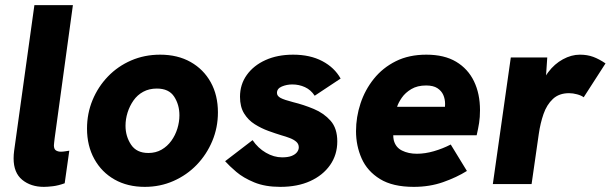

<svg xmlns="http://www.w3.org/2000/svg" viewBox="-20 -717 2379 748"><path d="M151 11Q100 11 66.5 -16.5Q33 -44 33 -100Q33 -107 33.5 -114.5Q34 -122 35 -129L114 -697H264L193 -179Q192 -169 191 -162Q190 -155 190 -151Q190 -136 198 -131Q206 -126 217 -126Q225 -126 234 -127.5Q243 -129 250 -130L232 -3Q207 6 186 8.5Q165 11 151 11Z M544 11Q477 11 426.5 -17.5Q376 -46 347.5 -97.5Q319 -149 319 -216Q319 -275 340.5 -327Q362 -379 400.5 -419Q439 -459 491 -481.5Q543 -504 604 -504Q672 -504 722.5 -475.5Q773 -447 801 -396.5Q829 -346 829 -279Q829 -220 807 -167.5Q785 -115 746.5 -75Q708 -35 656 -12Q604 11 544 11ZM558 -121Q587 -121 609.5 -134Q632 -147 647.5 -168.5Q663 -190 671 -216Q679 -242 679 -268Q679 -309 658.5 -340.5Q638 -372 591 -372Q561 -372 538 -359.5Q515 -347 500 -325.5Q485 -304 477 -278.5Q469 -253 469 -227Q469 -186 490.5 -153.5Q512 -121 558 -121Z M1072 11Q1013 11 970.5 -6.5Q928 -24 900.5 -47.5Q873 -71 857 -89L964 -171Q985 -140 1016 -122Q1047 -104 1079 -104Q1102 -104 1116 -109.5Q1130 -115 1137 -124Q1144 -133 1144 -143Q1144 -156 1134.5 -164.5Q1125 -173 1109.5 -179Q1094 -185 1076 -190Q1053 -197 1025.5 -207Q998 -217 972.5 -233Q947 -249 931 -275Q915 -301 915 -340Q915 -388 941.5 -425Q968 -462 1014.5 -483Q1061 -504 1122 -504Q1188 -504 1235.5 -479Q1283 -454 1307 -411L1206 -344Q1191 -367 1168 -377.5Q1145 -388 1119 -388Q1097 -388 1078 -380Q1059 -372 1059 -355Q1059 -343 1073 -335.5Q1087 -328 1122 -319Q1163 -309 1202.5 -292.5Q1242 -276 1268 -246.5Q1294 -217 1294 -166Q1294 -114 1266 -74Q1238 -34 1188.5 -11.5Q1139 11 1072 11Z M1592 11Q1510 11 1460.5 -19.5Q1411 -50 1389 -99.5Q1367 -149 1367 -206Q1367 -261 1384.5 -314Q1402 -367 1436.5 -410Q1471 -453 1522 -478.5Q1573 -504 1641 -504Q1711 -504 1757 -476.5Q1803 -449 1826.5 -400.5Q1850 -352 1850 -288Q1850 -260 1846.5 -238Q1843 -216 1837 -190H1512Q1512 -185 1512.5 -180.5Q1513 -176 1514 -171Q1521 -143 1546 -130.5Q1571 -118 1604 -118Q1636 -118 1670.5 -128Q1705 -138 1736 -154L1799 -51Q1759 -26 1706.5 -7.5Q1654 11 1592 11ZM1708 -273Q1711 -283 1712.5 -293Q1714 -303 1714 -312Q1714 -331 1707 -347Q1700 -363 1684 -373.5Q1668 -384 1640 -384Q1606 -384 1582.5 -370Q1559 -356 1545.5 -336.5Q1532 -317 1527 -301H1759Z M1900 0 1970 -493H2112L2103 -358L2085 -362Q2092 -404 2116 -436Q2140 -468 2173 -486Q2206 -504 2239 -504Q2268 -504 2291 -495.5Q2314 -487 2339 -470L2254 -338Q2245 -345 2228.5 -349.5Q2212 -354 2197 -354Q2158 -354 2134 -331.5Q2110 -309 2097.5 -273Q2085 -237 2079 -195L2051 0Z"/></svg>

Font: Hanken Grotesk Black
Style: Italic
Weight: 900
Italic angle: -8°
Designer: Alfredo Marco Pradil
Foundry: Hanken Design Co.
Version: Version 3.013